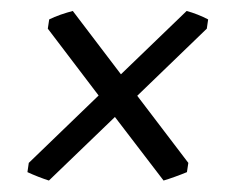

<svg xmlns="http://www.w3.org/2000/svg" viewBox="-20 -446 416 345"><path d="M31.7 -153.3 157.2 -274.4 65.9 -394.5 68.4 -411.1Q77.1 -415.5 89.1 -419.7Q101.1 -423.8 110.8 -426.3L197.3 -312.5L315.4 -426.3Q324.7 -423.8 335.2 -419.7Q345.7 -415.5 354 -411.1L351.6 -394.5L226.6 -273.9L318.4 -153.3L315.9 -136.7Q306.6 -132.8 294.4 -128.4Q282.2 -124 273.9 -121.6L186.5 -235.8L67.9 -121.6Q60.1 -124 48.8 -128.4Q37.6 -132.8 29.3 -136.7Z"/></svg>

Font: Gentium Plus Viet
Style: Italic
Weight: 400
Italic angle: -8°
Designer: J. Victor Gaultney, Annie Olsen, Iska Routamaa, Becca Hirsbrunner
Foundry: SIL International
Version: Version 5.000